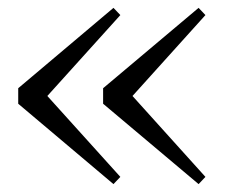

<svg xmlns="http://www.w3.org/2000/svg" viewBox="-20 -519 580 489"><path d="M269 -50.1 286.5 -68.5 81.4 -295.8V-253.3L286.5 -480.6L269 -499L26.4 -294.3V-254.8ZM485.8 -50.1 503.2 -68.5 298.3 -295.8V-253.3L503.2 -480.6L485.8 -499L242.6 -294.3V-254.8Z"/></svg>

Font: Source Han Serif CN VF
Style: Regular
Weight: 250
Designer: Ryoko NISHIZUKA 西塚涼子 (kana & ideographs); Frank Grießhammer (Latin, Greek & Cyrillic); Wenlong ZHANG 张文龙 (bopomofo); San
Foundry: Adobe
Version: Version 2.002;hotconv 1.1.0;makeotfexe 2.6.0